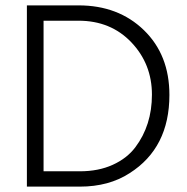

<svg xmlns="http://www.w3.org/2000/svg" viewBox="-20 -694 695 714"><path d="M272 -617H142V-57H277Q346 -57 399 -81Q452 -105 483 -146Q545 -228 545 -342Q545 -456 468.5 -536.5Q392 -617 272 -617ZM277 0H80V-674H272Q420 -674 515 -582Q610 -490 610 -341Q610 -144 462 -50Q385 0 277 0Z"/></svg>

Font: Hind Mysuru Light
Style: Regular
Weight: 300
Designer: Manushi Parikh, Hitesh Malaviya
Foundry: Indian Type Foundry
Version: Version 0.703;PS 1.0;hotconv 1.0.86;makeotf.lib2.5.63406